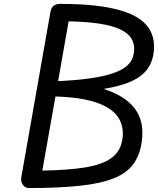

<svg xmlns="http://www.w3.org/2000/svg" viewBox="-20 -948 797 968"><path d="M126 0Q107 0 95.2 -16Q83.5 -32 87.5 -55L233.5 -883.5Q238 -911 251.2 -919.8Q264.5 -928.5 285 -928.5Q538 -928.5 653.8 -870Q769.5 -811.5 755 -685.5Q751 -651 736.8 -622Q722.5 -593 693.8 -569.2Q665 -545.5 618 -528.2Q571 -511 502 -499.5Q609 -466.5 659.2 -401Q709.5 -335.5 694.5 -231.5Q684.5 -165.5 652.5 -121Q620.5 -76.5 556 -50Q491.5 -23.5 386.2 -11.8Q281 0 126 0ZM193.5 -88Q323 -90 409.5 -104Q496 -118 542.2 -151.8Q588.5 -185.5 597 -246.5Q606.5 -310 575.5 -356.8Q544.5 -403.5 467.2 -430.5Q390 -457.5 259.5 -461.5ZM273 -539Q372.5 -543.5 439.8 -553.8Q507 -564 549 -578.5Q591 -593 613.5 -610.8Q636 -628.5 645 -648.5Q654 -668.5 656 -689.5Q659.5 -727 642.2 -754.5Q625 -782 585 -800.5Q545 -819 480.8 -828.8Q416.5 -838.5 326 -840.5Z"/></svg>

Font: Edu AU VIC WA NT Hand Medium
Style: Regular
Weight: 500
Version: Version 1.001